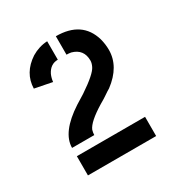

<svg xmlns="http://www.w3.org/2000/svg" viewBox="-89 -749 399 431"><g transform="rotate(-30 110.0 -533.5)"><path d="M11.7 -609.4Q12.7 -649.4 49.8 -673.8Q69.3 -685.5 90.8 -686.5V-638.7Q71.3 -638.7 61.5 -619.1Q57.6 -610.4 56.6 -600.6ZM19.5 -379.9V-429.7H196.3V-379.9ZM19.5 -451.2Q19.5 -491.2 78.1 -529.3Q100.6 -543 101.6 -543.9Q142.6 -571.3 149.4 -585.9Q153.3 -593.8 153.3 -600.6Q153.3 -629.9 125 -637.7Q119.1 -638.7 113.3 -638.7V-686.5Q180.7 -686.5 197.3 -629.9Q201.2 -615.2 201.2 -600.6Q201.2 -557.6 158.2 -525.4Q151.4 -521.5 144.5 -516.6Q137.7 -511.7 124 -503.9Q85.9 -480.5 79.1 -463.9Q77.1 -457 77.1 -451.2Z"/></g></svg>

Font: Post No Bills Colombo
Style: Bold
Weight: 800
Designer: Kosala Senevirathne, Siva Puranthara, Lasantha Premarathna, Tharique Azeez
Foundry: Mooniak
Version: Version 1.220 ; ttfautohint (v1.5)